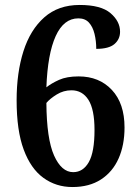

<svg xmlns="http://www.w3.org/2000/svg" viewBox="-20 -744 559 774"><path d="M272 10Q206 10 155 -27Q104 -64 75.5 -141Q47 -218 47 -340Q47 -451 74.5 -537.5Q102 -624 158.5 -674Q215 -724 301 -724Q387 -724 425.5 -691Q464 -658 464 -616Q464 -586 441.5 -566.5Q419 -547 368 -547Q368 -579 361 -607.5Q354 -636 338.5 -653Q323 -670 296 -670Q237 -670 204.5 -598.5Q172 -527 167 -392Q187 -408 218 -422Q249 -436 297 -436Q380 -436 431 -381.5Q482 -327 482 -230Q482 -159 458 -105Q434 -51 387 -20.5Q340 10 272 10ZM275 -50Q315 -50 338 -90.5Q361 -131 361 -220Q361 -303 336.5 -341.5Q312 -380 268 -380Q236 -380 208.5 -363Q181 -346 167 -329Q168 -184 198 -117Q228 -50 275 -50Z"/></svg>

Font: Noto Serif Tamil SemiCondensed SemiBold
Style: Regular
Weight: 600
Width: 4
Designer: Indian Type Foundry, Tom Grace, and the Monotype Design Team
Foundry: Monotype Imaging Inc.
Version: Version 2.004; ttfautohint (v1.8.4.7-5d5b)